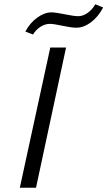

<svg xmlns="http://www.w3.org/2000/svg" viewBox="-20 -881 504 901"><path d="M135 -719 99 -733Q121 -774 155 -798.5Q189 -823 222 -823Q240 -823 284 -814Q328 -805 347 -805Q370 -805 392 -821Q414 -837 427 -861L464 -846Q441 -802 407 -776.5Q373 -751 338 -751Q315 -751 273.5 -760Q232 -769 214 -769Q191 -769 169.5 -755Q148 -741 135 -719ZM73 0 216 -658H290L149 0Z"/></svg>

Font: EauTest
Style: Italic
Weight: 400
Italic angle: -12°
Designer: Christian Thalmann (Catharsis Fonts)
Version: Version 0.001;PS 000.001;hotconv 1.0.88;makeotf.lib2.5.64775